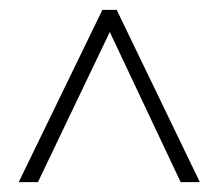

<svg xmlns="http://www.w3.org/2000/svg" viewBox="-20 -804 445 390"><path d="M18 -434H57L203 -739L347 -434H386L217 -784H188Z"/></svg>

Font: Noto Sans Malayalam UI ExtraCondensed ExtraLight
Style: Regular
Weight: 200
Width: 2
Designer: Jelle Bosma - Monotype Design Team
Foundry: Monotype Imaging Inc.
Version: Version 2.104